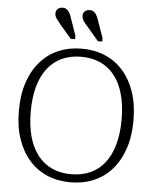

<svg xmlns="http://www.w3.org/2000/svg" viewBox="-62 -996 864 1065"><g transform="rotate(5 370.0 -463.5)"><path d="M446 -887 478 -796V-776H454L392 -849Q377 -865 367 -879.5Q357 -894 357 -910Q357 -925 367.5 -934.5Q378 -944 394 -944Q408 -944 417 -937.5Q426 -931 433 -918.5Q440 -906 446 -887ZM295 -887 327 -796V-776H303L240 -849Q226 -866 216 -880Q206 -894 206 -910Q206 -925 216.5 -934.5Q227 -944 243 -944Q257 -944 266 -937.5Q275 -931 282.5 -918.5Q290 -906 295 -887ZM370 17Q300 17 241.5 -7.5Q183 -32 140.5 -80Q98 -128 74.5 -197Q51 -266 51 -355Q51 -444 74.5 -513Q98 -582 140.5 -630Q183 -678 241.5 -702.5Q300 -727 370 -727Q440 -727 498.5 -702.5Q557 -678 599.5 -630Q642 -582 665.5 -513Q689 -444 689 -355Q689 -266 665.5 -197Q642 -128 599.5 -80Q557 -32 498.5 -7.5Q440 17 370 17ZM370 -28Q429 -28 476 -49Q523 -70 555.5 -111Q588 -152 605.5 -213.5Q623 -275 623 -355Q623 -435 605.5 -496.5Q588 -558 555.5 -599Q523 -640 476 -661Q429 -682 370 -682Q311 -682 264.5 -661Q218 -640 185 -599Q152 -558 134.5 -496.5Q117 -435 117 -355Q117 -275 134.5 -213.5Q152 -152 185 -111Q218 -70 264.5 -49Q311 -28 370 -28Z"/></g></svg>

Font: Roboto Serif SemiCondensed ExtraLight
Style: Regular
Weight: 250
Width: 4
Designer: Greg Gazdowicz
Foundry: Commercial Type
Version: Version 1.007